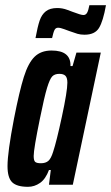

<svg xmlns="http://www.w3.org/2000/svg" viewBox="-20 -713 429 741"><path d="M9 -72Q9 -125 34 -255Q55 -362 72 -416Q89 -470 113.5 -494Q138 -518 179 -518Q254 -518 252 -458H260L275 -510H369L261 0H169L176 -57H169Q156 -22 134.5 -7Q113 8 88 8Q45 8 27 -9.5Q9 -27 9 -72ZM185 -127Q198 -166 219 -263.5Q240 -361 240 -394Q240 -413 232.5 -420.5Q225 -428 209 -428Q191 -428 181.5 -418Q172 -408 161.5 -373.5Q151 -339 134 -255Q110 -138 110 -111Q110 -93 116 -88Q122 -83 138 -83Q156 -83 166.5 -92Q177 -101 185 -127ZM201 -682Q221 -682 239.5 -675Q258 -668 261 -667Q292 -655 302 -655Q311 -655 316 -663.5Q321 -672 325 -693H389Q378 -631 362 -605Q346 -579 306 -579Q291 -579 279 -582.5Q267 -586 248 -593Q242 -595 227.5 -600.5Q213 -606 204 -606Q195 -606 190.5 -597.5Q186 -589 181 -566H117Q125 -610 133 -633.5Q141 -657 157 -669.5Q173 -682 201 -682Z"/></svg>

Font: Saira Ultra Condensed
Style: Bold Italic
Weight: 700
Width: 1
Italic angle: -12°
Designer: Hector Gatti with collaboration of the Omnibus-Type team
Foundry: Omnibus-Type
Version: Version 1.001; ttfautohint (v1.8)